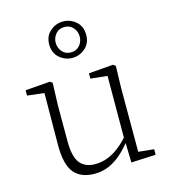

<svg xmlns="http://www.w3.org/2000/svg" viewBox="-113 -840 834 943"><g transform="rotate(-15 304.0 -368.5)"><path d="M252 13Q184 13 149 -28Q114 -69 114 -169L116 -450L134 -432L30 -444V-471L156 -481L168 -472L164 -359V-175Q164 -96 190.5 -64Q217 -32 267 -32Q299 -32 328.5 -43Q358 -54 386.5 -75.5Q415 -97 442 -128L454 -97H440Q415 -65 386 -40Q357 -15 324 -1Q291 13 252 13ZM440 6 437 -108 436 -109 437 -435 352 -444V-471L477 -481L489 -472L486 -359V-36L565 -28V0ZM294 -593Q322 -593 338.5 -612.5Q355 -632 355 -658Q355 -683 338.5 -702.5Q322 -722 294 -722Q266 -722 249.5 -702.5Q233 -683 233 -658Q233 -632 249.5 -612.5Q266 -593 294 -593ZM294 -565Q257 -565 228.5 -590Q200 -615 200 -658Q200 -700 228.5 -725Q257 -750 294 -750Q331 -750 359.5 -725.5Q388 -701 388 -657Q388 -615 359.5 -590Q331 -565 294 -565Z"/></g></svg>

Font: Source Serif 4 18pt Light
Style: Regular
Weight: 300
Designer: Frank Grießhammer
Foundry: Adobe Systems Incorporated
Version: Version 4.004;hotconv 1.0.116;makeotfexe 2.5.65601